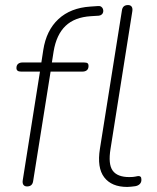

<svg xmlns="http://www.w3.org/2000/svg" viewBox="-20 -731 621 759"><path d="M87 6Q77 6 72.5 -0.5Q68 -7 70 -19L138 -448H63Q54 -448 49.5 -451.5Q45 -455 45 -462Q45 -473 51.5 -478.5Q58 -484 69 -484H152L142 -474L151 -533Q163 -611 211 -655.5Q259 -700 337 -705L366 -707Q375 -708 380 -704.5Q385 -701 387 -695.5Q389 -690 388 -684Q387 -678 382.5 -674Q378 -670 371 -669L339 -667Q275 -663 239 -628.5Q203 -594 192 -528L184 -477L179 -484H312Q322 -484 326 -481Q330 -478 330 -471Q330 -459 323.5 -453.5Q317 -448 306 -448H180L111 -15Q108 6 87 6ZM483 8Q421 8 392 -30Q363 -68 375 -143L462 -690Q465 -711 486 -711Q496 -711 500.5 -704.5Q505 -698 503 -686L417 -143Q407 -82 425.5 -56.5Q444 -31 491 -31Q507 -31 515.5 -33Q524 -35 528 -35Q533 -35 536 -32Q539 -29 539 -20Q539 -10 532.5 -3.5Q526 3 515 5Q508 6 498.5 7Q489 8 483 8Z"/></svg>

Font: Nunito Variable Extra Light
Style: Italic
Weight: 200
Italic angle: -9°
Designer: Vernon Adams
Foundry: Vernon Adams
Version: Version 3.602